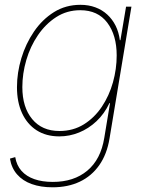

<svg xmlns="http://www.w3.org/2000/svg" viewBox="-20 -567 613 801"><path d="M199.2 214.4Q149.9 214.4 112.3 200.9Q74.7 187.5 51.3 160.6Q27.8 133.8 21.5 94.7L43.5 88.4Q49.3 123 69.8 146Q90.3 168.9 123.3 180.4Q156.2 191.9 200.2 191.9Q288.1 191.9 344.2 145Q400.4 98.1 415 8.3L439 -136.7H436.5Q415.5 -92.3 382.6 -61.3Q349.6 -30.3 309.8 -14.2Q270 2 227.5 2Q172.4 2 132.8 -23.4Q93.3 -48.8 72 -95Q50.8 -141.1 50.8 -203.1Q50.8 -263.7 69.1 -324.2Q87.4 -384.8 121.8 -435.3Q156.2 -485.8 205.1 -516.4Q253.9 -546.9 315.4 -546.9Q349.6 -546.9 377.9 -536.4Q406.2 -525.9 427.5 -506.3Q448.7 -486.8 462.2 -460Q475.6 -433.1 480 -399.4H482.4L505.9 -539.1H528.3L437 10.3Q426.3 76.2 394.3 121.8Q362.3 167.5 313 190.9Q263.7 214.4 199.2 214.4ZM228 -20.5Q285.2 -20.5 329.6 -48.1Q374 -75.7 404.8 -121.6Q435.5 -167.5 451.2 -223.4Q466.8 -279.3 466.8 -335.9Q466.8 -420.4 427.5 -472.4Q388.2 -524.4 314.9 -524.4Q259.3 -524.4 214.8 -495.8Q170.4 -467.3 138.4 -420.4Q106.4 -373.5 89.8 -316.7Q73.2 -259.8 73.2 -203.6Q73.2 -119.6 114.3 -70.1Q155.3 -20.5 228 -20.5Z"/></svg>

Font: Inter 18pt Thin
Style: Italic
Weight: 250
Italic angle: -9.3988°
Version: Version 4.001;git-66647c0bb